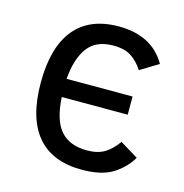

<svg xmlns="http://www.w3.org/2000/svg" viewBox="-86 -607 675 703"><g transform="rotate(15 251.5 -256.0)"><path d="M467.8 -79.1Q443.8 -38.1 401.4 -11.5Q358.9 15.1 284.2 15.1Q171.4 15.1 114.3 -53Q57.1 -121.1 57.1 -254.9Q57.1 -388.7 113.8 -457.8Q170.4 -526.9 280.8 -526.9Q407.2 -526.9 460.9 -433.1L392.1 -391.1Q373 -420.9 347.4 -437.5Q321.8 -454.1 279.8 -454.1Q213.9 -454.1 182.4 -411.6Q150.9 -369.1 145 -292H395V-223.1H145Q149.9 -135.3 184.3 -96.7Q218.8 -58.1 283.2 -58.1Q324.2 -58.1 350.1 -73.5Q376 -88.9 398.9 -121.1Z"/></g></svg>

Font: ClearSansRegular
Style: Regular
Weight: 400
Foundry: Intel Corporation
Version: Version 1.00